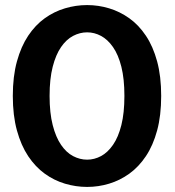

<svg xmlns="http://www.w3.org/2000/svg" viewBox="-20 -726 690 757"><path d="M323.5 11Q279 11 236.2 -1.8Q193.5 -14.5 156.5 -41.2Q119.5 -68 91.2 -110.2Q63 -152.5 46.8 -211.5Q30.5 -270.5 30.5 -348Q30.5 -425 46.8 -484Q63 -543 91.2 -585.2Q119.5 -627.5 156.5 -654Q193.5 -680.5 236.2 -693.2Q279 -706 323.5 -706Q368 -706 410.2 -693.2Q452.5 -680.5 489.8 -654Q527 -627.5 555.2 -585.2Q583.5 -543 599.5 -484Q615.5 -425 615.5 -348Q615.5 -270.5 599.5 -211.5Q583.5 -152.5 555.2 -110.2Q527 -68 489.8 -41.2Q452.5 -14.5 410.2 -1.8Q368 11 323.5 11ZM323.5 -96.5Q352 -96.5 378.2 -110.5Q404.5 -124.5 425.5 -154.8Q446.5 -185 458.5 -232.8Q470.5 -280.5 470.5 -348Q470.5 -415 458.5 -462.8Q446.5 -510.5 425.5 -540.5Q404.5 -570.5 378.2 -584.5Q352 -598.5 323.5 -598.5Q295 -598.5 268.2 -584.5Q241.5 -570.5 220.8 -540.5Q200 -510.5 187.8 -462.8Q175.5 -415 175.5 -348Q175.5 -280.5 187.8 -232.8Q200 -185 220.8 -154.8Q241.5 -124.5 268.2 -110.5Q295 -96.5 323.5 -96.5Z"/></svg>

Font: Trispace Thin SemiBold
Style: Regular
Weight: 600
Version: Version 1.210